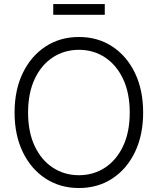

<svg xmlns="http://www.w3.org/2000/svg" viewBox="-20 -921 781 951"><path d="M371.1 10.3Q277.8 10.3 205.8 -36.6Q133.8 -83.5 93 -167.7Q52.2 -252 52.2 -363.3Q52.2 -475.6 93 -559.6Q133.8 -643.6 205.8 -690.7Q277.8 -737.8 371.1 -737.8Q464.4 -737.8 536.1 -690.7Q607.9 -643.6 648.4 -559.6Q689 -475.6 689 -363.3Q689 -252 648.4 -167.7Q607.9 -83.5 536.1 -36.6Q464.4 10.3 371.1 10.3ZM371.1 -53.2Q442.4 -53.2 499.3 -90.1Q556.2 -127 589.4 -196.5Q622.6 -266.1 622.6 -363.3Q622.6 -460.9 589.4 -530.5Q556.2 -600.1 499.3 -637.2Q442.4 -674.3 371.1 -674.3Q299.8 -674.3 242.7 -637.5Q185.5 -600.6 152.3 -530.8Q119.1 -460.9 119.1 -363.3Q119.1 -266.6 152.1 -197Q185.1 -127.4 242.2 -90.3Q299.3 -53.2 371.1 -53.2ZM499 -900.9V-847.7H243.7V-900.9Z"/></svg>

Font: Inter 24pt Light
Style: Regular
Weight: 300
Designer: Rasmus Andersson
Foundry: rsms
Version: Version 4.001;git-66647c0bb